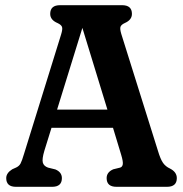

<svg xmlns="http://www.w3.org/2000/svg" viewBox="-20 -720 706 740"><path d="M218.5 -33.5Q218.5 0 181 0H41.5Q4 0 4 -33.5Q4 -53 27 -67.5L42.5 -74.5Q54 -80 59.2 -89.8Q64.5 -99.5 72.5 -126.5L215.5 -587Q222 -608 219 -616.2Q216 -624.5 202 -631Q173.5 -643 173.5 -666.5Q173.5 -700 211.5 -700H450.5Q488.5 -700 488.5 -666.5Q488.5 -643 460.5 -631Q447.5 -625 444.5 -617Q441.5 -609 447.5 -589L588.5 -139.5Q598.5 -106 608.5 -92Q618.5 -78 635 -70.5Q661.5 -57 661.5 -33.5Q661.5 0 623.5 0H429Q391 0 391 -33.5Q391 -56.5 416.5 -67.5L443 -74Q451.5 -76.5 453.2 -86.8Q455 -97 447 -123.5L415.5 -227.5H178.5L151 -139Q141.5 -107 145 -93.5Q148.5 -80 165 -74L193.5 -67Q218.5 -56.5 218.5 -33.5ZM200 -297.5H394L297.5 -612.5Z"/></svg>

Font: Fraunces 144pt SuperSoft SemiBold
Style: Regular
Weight: 600
Version: Version 1.000;[b76b70a41]